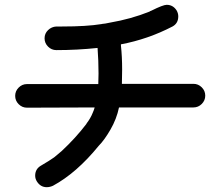

<svg xmlns="http://www.w3.org/2000/svg" viewBox="-20 -737 920 797"><path d="M174 40Q148 40 133 16Q126 5 126 -8Q126 -36 151 -50Q187 -71 205 -84L236 -110Q294 -164 339 -223V-224Q356 -246 365 -269Q370 -280 373 -291L92 -290Q72 -290 57.5 -304.5Q43 -319 43 -339Q43 -359 57.5 -373.5Q72 -388 92 -388H388L389 -432Q389 -485 385 -538Q300 -529 214 -529Q194 -529 179.5 -543.5Q165 -558 165 -578Q165 -598 179.5 -612Q194 -626 214 -627H238Q340 -627 401 -637L406 -638Q413 -638 436 -643Q524 -658 601 -689Q603 -691 605.5 -691.5Q608 -692 609 -693Q657 -717 672 -717Q698 -717 713 -694Q720 -682 720 -669Q720 -640 696 -627Q594 -574 482 -553V-548Q487 -501 487 -449L486 -389H783Q803 -389 817.5 -374.5Q832 -360 832 -340Q832 -320 817.5 -305.5Q803 -291 783 -291H474Q464 -243 438.5 -199Q413 -155 390 -132Q298 -19 200 34Q187 40 174 40Z"/></svg>

Font: Bad Comic
Style: Regular
Weight: 400
Designer: GGBotNet
Foundry: f0n7
Version: 0.9